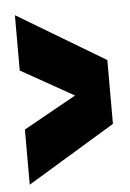

<svg xmlns="http://www.w3.org/2000/svg" viewBox="-44 -670 410 606"><g transform="rotate(-5 160.5 -366.5)"><path d="M25.9 -97.7V-272.5L192.9 -365.7L25.9 -459.5V-634.8L304.2 -468.3V-266.1Z"/></g></svg>

Font: Anton SC
Style: Regular
Weight: 400
Designer: Vernon Adams
Foundry: Vernon Adams
Version: Version 2.116; ttfautohint (v1.8.4.7-5d5b)